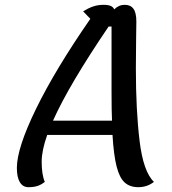

<svg xmlns="http://www.w3.org/2000/svg" viewBox="-20 -754 714 797"><path d="M545 -589 544 -470Q544 -296 559.5 -168.5Q575 -41 619 1Q591 23 554 23Q519 23 497.5 3.5Q476 -16 464 -63Q452 -110 447 -194H176Q153 -129 153 -83Q153 -29 166 1Q151 13 135.5 18Q120 23 98 23Q75 23 62.5 2.5Q50 -18 50 -57Q50 -139 129.5 -302Q209 -465 355 -676L325 -707Q348 -721 367.5 -727.5Q387 -734 411 -734Q447 -734 454 -715Q473 -734 498 -734Q522 -734 534 -717.5Q546 -701 546 -665Q546 -618 545 -589ZM445 -253Q443 -290 443 -378V-644H431Q266 -401 200 -253Z"/></svg>

Font: Lemonada Light
Style: Regular
Weight: 300
Designer: Mohamed Gaber (Arabic) Eduardo Tunni (Latin)
Foundry: Kief Type Foundry
Version: Version 3.006